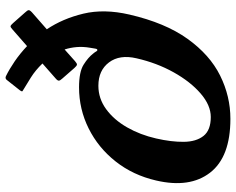

<svg xmlns="http://www.w3.org/2000/svg" viewBox="-98 -734 842 685"><g transform="rotate(-90 322.5 -391.0)"><path d="M21.5 -254.5Q40.5 -337 89.5 -399Q138.5 -461 207.2 -495.2Q276 -529.5 354 -529.5Q409 -529.5 434.8 -513.2Q460.5 -497 474 -479.5Q479.5 -473 482.2 -468Q485 -463 488.5 -464.5Q491.5 -466 492 -471.5Q492.5 -477 495 -489.5Q499.5 -515.5 497.5 -538.2Q495.5 -561 489 -581L447.5 -544Q439 -536.5 434.8 -537Q430.5 -537.5 423 -546L385 -589.5Q378 -597 377.8 -601.5Q377.5 -606 385 -612.5L439 -660Q415 -685 389.2 -701.2Q363.5 -717.5 348 -726.5Q343 -729.5 340.5 -731.2Q338 -733 342.5 -739.5L378.5 -785Q384.5 -794.5 393.5 -790.5Q419 -778 446.8 -759Q474.5 -740 501 -715L561 -767.5Q568.5 -774.5 572.2 -773.8Q576 -773 583 -765L621 -722Q628.5 -714 629.2 -709.8Q630 -705.5 621.5 -697.5L561 -644.5Q599 -588 616.8 -514Q634.5 -440 613.5 -349.5Q584 -222 527 -142.5Q470 -63 396 -26.2Q322 10.5 241.5 10.5Q105.5 10.5 49.5 -62Q-6.5 -134.5 21.5 -254.5ZM171.5 -254.5Q159 -200 159.5 -155.8Q160 -111.5 180.5 -85.5Q201 -59.5 248 -59.5Q290 -59.5 332 -95.8Q374 -132 407.5 -192Q441 -252 457.5 -324.5Q471.5 -384.5 443 -422.5Q414.5 -460.5 359.5 -460.5Q314 -460.5 276 -432.8Q238 -405 211.2 -358.2Q184.5 -311.5 171.5 -254.5Z"/></g></svg>

Font: Besley* Narrow
Style: Bold Italic
Weight: 700
Width: 4
Italic angle: -13°
Designer: Owen Earl
Foundry: indestructible type*
Version: Version 3.000; ttfautohint (v1.8.3)